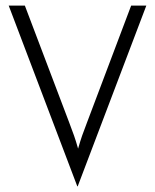

<svg xmlns="http://www.w3.org/2000/svg" viewBox="-20 -645 554 686"><path d="M256.2 20.8 11.1 -625H68.8L227.1 -207.6Q237.5 -180.6 244.4 -160.8Q251.4 -141 259 -113.9Q266.7 -141 273.6 -160.8Q280.6 -180.6 291 -207.6L448.6 -625H502.8L257.6 20.8Z"/></svg>

Font: Afacad Flux Light
Style: Regular
Weight: 300
Designer: Kristian Moeller
Foundry: Dicotype
Version: Version 1.100